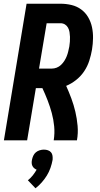

<svg xmlns="http://www.w3.org/2000/svg" viewBox="-20 -755 540 1033"><path d="M1 0 123 -735H305Q336 -735 365 -728Q394 -721 417 -704Q440 -687 454.5 -662Q469 -637 475 -608.5Q481 -580 480.5 -549.5Q480 -519 475 -488Q470 -459 460.5 -429Q451 -399 433.5 -372.5Q416 -346 390.5 -325.5Q365 -305 336 -293Q351 -260 364 -225Q377 -190 385.5 -153.5Q394 -117 397.5 -78Q401 -39 394 0H269Q275 -38 271.5 -75Q268 -112 258.5 -147Q249 -182 236 -215.5Q223 -249 208 -281H173L126 0ZM259 -386Q272 -386 285 -391Q298 -396 308.5 -406Q319 -416 326.5 -428Q334 -440 339 -452.5Q344 -465 347 -478Q350 -491 353 -505Q355 -518 356 -531Q357 -544 356.5 -557Q356 -570 354 -582.5Q352 -595 346 -606Q340 -617 329.5 -623.5Q319 -630 305 -630H231L190 -386ZM171 258 130 215Q145 203 156.5 188.5Q168 174 177 158Q170 155 164 150Q158 145 154.5 138Q151 131 150.5 122.5Q150 114 152 105Q154 94 159 83Q164 72 173 64.5Q182 57 193.5 53.5Q205 50 216 50Q228 50 238 53.5Q248 57 254.5 64.5Q261 72 262.5 83Q264 94 263 105Q259 127 251.5 148.5Q244 170 232 189.5Q220 209 204.5 226.5Q189 244 171 258Z"/></svg>

Font: Iosevka Curly XBdObl
Style: Regular
Weight: 800
Italic angle: -9°
Monospace: yes
Designer: Belleve Invis
Foundry: Belleve Invis
Version: Version 11.1.0; ttfautohint (v1.8.3)